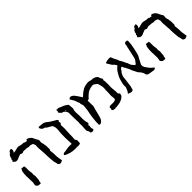

<svg xmlns="http://www.w3.org/2000/svg" viewBox="220 -1828 2959 2959"><g transform="rotate(-45 1700.0 -348.5)"><path d="M141.1 2.9Q121.6 0 99.6 -2.4Q85 -3.9 78.6 -15.1L62 -37.1Q71.3 -92.3 71.3 -96.7Q68.8 -184.6 67.4 -216.3L66.9 -238.3Q66.9 -281.7 74.7 -326.2Q74.7 -334.5 77.6 -337.9Q88.9 -348.6 88.9 -363.3Q90.3 -371.6 101.6 -371.6Q105.5 -371.6 136.2 -366.7L149.4 -365.2Q153.3 -351.1 153.8 -346.7Q155.3 -328.1 155.3 -309.1L154.8 -287.1Q154.8 -256.8 160.6 -227.1Q164.1 -215.8 164.1 -205.1Q164.1 -194.3 160.6 -183.1Q159.7 -181.2 159.7 -179.2Q159.7 -177.2 160.6 -175.3Q167 -151.4 167 -127.4Q167 -108.4 163.1 -89.4Q161.6 -83.5 161.6 -63Q161.6 -56.6 160.2 -53.7Q152.3 -40.5 152.3 -26.6Q152.3 -12.7 145.5 0ZM583.5 0.5Q540.5 -8.8 539.6 -35.2Q538.1 -57.1 529.8 -76.7Q523.4 -96.7 522.9 -119.1L517.6 -174.3Q514.2 -217.8 514.2 -245.6L514.6 -271Q514.6 -278.8 513.7 -285.9Q512.7 -293 512.7 -298.3Q510.7 -339.4 508.3 -360.4Q504.4 -386.2 504.4 -413.1Q504.4 -426.8 505.4 -440.4V-451.7Q507.8 -459.5 507.8 -465.3Q507.8 -471.2 505.4 -475.1Q501.5 -482.4 498 -496.1Q494.1 -515.6 474.6 -519Q462.9 -521 461.9 -524.4Q451.2 -528.3 439.9 -528.3Q431.6 -528.3 419.9 -525.9H414.1V-526.4Q414.1 -527.3 369.6 -535.6Q362.8 -534.7 355 -534.7Q337.9 -534.7 316.4 -539.1Q303.2 -538.6 290 -531.2Q283.7 -526.9 277.3 -526.9Q273.4 -526.9 269.5 -528.8Q258.8 -528.8 249 -536.6Q242.7 -541 236.8 -541Q235.8 -541 181.6 -520Q159.7 -505.4 135.7 -505.4L124 -505.9Q106 -505.9 91.3 -523.4Q87.9 -527.8 72.8 -541L88.4 -560.5Q86.9 -569.3 86.9 -576.7Q86.9 -584 89.8 -586.2Q92.8 -588.4 95.5 -590.1Q98.1 -591.8 101.1 -593.8L100.1 -605.5Q100.1 -619.1 108.9 -630.4Q113.3 -636.2 119.6 -648.9Q123 -656.2 132.3 -656.2Q137.7 -656.2 140.6 -664.6Q150.4 -695.3 188.5 -700.7Q203.1 -700.7 203.1 -667.5Q203.1 -659.2 201.7 -655.8Q200.2 -652.3 198 -647.9Q195.8 -643.6 191.9 -636.2Q189.9 -633.3 189 -633.3Q188 -633.3 187 -634.5Q186 -635.7 185.5 -635.7L183.6 -629.4Q188 -628.9 190.9 -627.4Q197.8 -625.5 203.1 -625.5Q227.5 -629.4 252 -636.7Q272 -644.5 292 -644.5Q310.1 -644.5 328.6 -638.2Q340.3 -633.3 352.5 -632.8L417.5 -626Q417.5 -625.5 410.6 -624.5Q407.7 -624 407.7 -622.6L408.7 -621.6Q427.2 -614.7 445.3 -614.7L457 -610.4Q463.4 -628.9 465.8 -631.3Q469.7 -633.3 475.1 -633.3Q479.5 -633.3 484.4 -631.8Q523.4 -620.6 549.8 -584Q576.7 -522.5 589.8 -506.3Q599.1 -495.6 599.1 -484.4Q599.1 -477.1 597.4 -466.8Q595.7 -456.5 595.7 -447.3Q595.7 -429.2 601.1 -412.1Q603 -403.3 606.9 -403.3Q607.9 -402.8 607.9 -394.5L607.4 -382.8Q607.4 -373 610.4 -371.6Q615.2 -364.7 615.2 -285.6Q615.2 -268.6 610.8 -262.2Q606.4 -255.9 605.2 -254.4Q604 -252.9 603.8 -252.7Q603.5 -252.4 603.5 -252L605.5 -239.3Q612.8 -185.1 612.8 -146.5Q612.8 -132.3 612.3 -130.4Q612.3 -111.8 620.1 -71.3Q623.5 -51.8 627.9 -17.6Z M967.3 2.4 953.6 1.5Q942.9 0.5 931.2 0.5L916 1L890.1 1.5Q797.4 0 717.8 -43.5Q712.9 -46.4 707 -55.7Q721.2 -80.1 749 -80.1L753.4 -79.6Q767.6 -79.6 798.3 -86.9Q833 -94.2 868.2 -94.2Q885.7 -94.2 903.8 -92.3Q905.8 -92.3 908 -93Q910.2 -93.8 911.1 -95Q912.1 -96.2 913.3 -98.4Q914.6 -100.6 914.6 -104Q908.7 -173.8 908.7 -244.1Q908.7 -344.7 917 -395.5Q918 -406.2 918 -416.5Q918 -447.3 907.2 -477.1L906.7 -479Q900.9 -496.1 883.3 -504.9Q821.8 -537.6 818.8 -540.5L807.1 -552.7Q801.8 -560.1 795.9 -561.8Q790 -563.5 780.3 -566.4Q752.9 -573.2 741.2 -595.2L727.5 -621.6Q735.4 -636.7 746.6 -636.7Q750 -636.7 754.4 -635.3Q771 -631.8 793.5 -631.8Q832.5 -630.4 851.6 -618.2Q874.5 -605.5 892.6 -589.8Q920.4 -565.4 966.8 -540.5Q1009.3 -517.6 1021 -505.4Q1021 -504.9 1021.5 -504.9Q1027.8 -498.5 1027.8 -494.1Q1027.8 -485.8 1015.6 -475.6L1012.2 -472.2Q1014.2 -464.8 1017.8 -458Q1021.5 -451.2 1021.5 -445.3Q1021 -439 1016.1 -435.1Q1000 -423.3 1000 -401.9L1001 -392.1Q1003.4 -369.6 1003.4 -344.2Q1003.4 -315.4 1000.5 -281.7Q997.6 -248 997.6 -220.7Q997.6 -144 993.7 -116.7L992.2 -103.5Q992.2 -101.1 992.4 -100.8Q992.7 -100.6 993.7 -100.6Q1013.7 -83.5 1013.7 -61L1012.7 -51.8Q1010.3 -31.7 1010.3 -8.3Q989.3 2.4 967.3 2.4Z M1278.3 1Q1240.2 1 1240 -21Q1239.7 -43 1227.5 -56.6Q1217.3 -70.3 1217.3 -90.8Q1217.3 -101.6 1220.2 -130.9Q1223.1 -156.7 1223.1 -182.6Q1223.1 -209.5 1221.2 -219.2V-227.1Q1224.6 -242.7 1224.6 -257.3Q1224.6 -265.6 1223.1 -274.9Q1222.2 -286.1 1222.2 -297.9Q1222.2 -314.9 1221.2 -331.1Q1220.2 -343.3 1220.2 -367.2Q1220.2 -424.3 1219.2 -467.8Q1197.8 -532.7 1144.5 -537.1Q1139.2 -545.9 1130.9 -551.8Q1125 -558.6 1123 -559.6Q1108.4 -573.2 1108.4 -580.6L1105 -585Q1107.9 -588.4 1111.6 -590.8Q1115.2 -593.3 1115.2 -606Q1114.7 -612.3 1114.7 -619.1L1115.2 -634.3Q1130.4 -625 1134.3 -625Q1136.7 -625 1139.2 -626.5Q1143.1 -629.9 1147.5 -629.9Q1165.5 -627.4 1182.1 -618.2Q1192.4 -611.8 1212.9 -605Q1271.5 -584 1307.1 -548.3L1314.5 -464.4Q1302.7 -430.7 1302.7 -416.5Q1302.7 -409.7 1302 -403.6Q1301.3 -397.5 1301.3 -385.7Q1305.2 -346.2 1305.2 -306.2Q1304.2 -279.8 1304.2 -258.3Q1304.2 -203.6 1310.5 -184.1Q1320.8 -148.9 1320.8 -141.6Q1320.8 -130.4 1311 -124.5Q1298.8 -117.2 1298.8 -111.8Q1298.8 -104.5 1304.7 -85Q1299.3 -72.8 1299.3 -60.5Q1299.3 -47.4 1309.6 -14.2L1304.2 -10.3Q1292 -0.5 1278.3 1ZM1211.9 -513.2 1217.3 -513.7Q1211.9 -524.4 1209.5 -525.9Q1207 -527.3 1202.6 -528.3Q1207 -514.6 1209 -513.9Q1210.9 -513.2 1211.9 -513.2Z M1615.7 -427.2 1611.8 -423.8 1624 -436ZM1615.7 -427.2Q1605 -416 1587.9 -396L1558.6 -388.7Q1560.5 -337.4 1560.5 -274.4Q1560.1 -270 1560.1 -265.4Q1560.1 -260.7 1558.6 -255.9Q1542 -208 1532.2 -158.2Q1522.9 -115.7 1510.3 -74.7Q1495.1 -25.9 1467.8 -7.8L1464.8 -5.4Q1452.6 4.4 1439.9 4.4Q1430.2 4.4 1420.4 -1Q1417 -8.8 1417 -17.1Q1417 -21.5 1418 -26.9Q1418.9 -32.2 1418.9 -37.6L1418.5 -53.2Q1418.5 -68.4 1420.4 -83.5Q1431.2 -189.5 1435.5 -205.1Q1454.6 -285.6 1460 -368.2Q1460.4 -372.1 1460.4 -376.5Q1460.4 -393.6 1454.6 -404.8Q1445.8 -424.3 1445.8 -434.1Q1445.8 -439.9 1447.8 -446.8V-447.8Q1447.8 -452.1 1443.8 -458.5Q1430.2 -481 1425.3 -506.8Q1415.5 -536.6 1397 -562.5Q1389.2 -574.2 1381.8 -586.9L1375.5 -599.1L1377 -604.5Q1383.3 -606.9 1388.7 -611.8Q1399.4 -619.6 1408.2 -619.6H1413.1Q1445.8 -611.8 1466.8 -587.9Q1481.9 -569.8 1494.6 -550.8L1498 -545.4Q1518.6 -517.6 1531.2 -495.6Q1533.2 -490.2 1537.6 -484.4L1542 -477.5Q1551.3 -484.4 1558.6 -490.2Q1599.6 -532.2 1651.4 -561Q1706.5 -586.9 1768.1 -586.9Q1780.8 -586.9 1793.7 -582.8Q1806.6 -578.6 1809.6 -577.6Q1814 -575.7 1818.8 -574.7Q1888.7 -574.7 1922.9 -539.6Q1933.6 -525.9 1938.5 -506.8Q1943.8 -484.4 1959.5 -468.8L1960 -459Q1960 -454.1 1957.5 -449.7Q1951.7 -438.5 1951.7 -436.5Q1951.7 -434.6 1952.6 -432.6Q1956.1 -426.8 1957.5 -419.4Q1959.5 -379.4 1959.5 -344.7Q1959.5 -328.1 1958 -311Q1957 -300.3 1957 -289.6Q1957 -258.3 1962.4 -217.8Q1965.8 -199.7 1965.8 -182.1Q1965.8 -169.4 1964.8 -167.5Q1964.8 -148.9 1966.8 -140.9Q1968.8 -132.8 1984.9 -119.1Q1986.3 -112.8 1986.3 -106.4Q1986.3 -73.2 1955.1 -52.2Q1906.7 -17.1 1846.2 -10.7Q1799.3 -3.4 1768.6 -3.4Q1757.3 -3.4 1743.9 -5.9Q1730.5 -8.3 1717.8 -22.9L1718.8 -27.8Q1719.7 -33.7 1721.7 -40.5Q1725.6 -48.3 1725.6 -53.7L1725.1 -58.6Q1723.6 -64.9 1723.6 -69.3Q1723.6 -73.2 1725.6 -76.9Q1727.5 -80.6 1736.3 -85Q1747.6 -89.8 1759.3 -89.8L1766.1 -89.4Q1782.7 -88.4 1799.8 -88.4H1816.9Q1844.2 -88.4 1869.1 -103.5Q1871.6 -118.2 1871.6 -132.3Q1871.6 -147 1869.1 -161.6Q1866.2 -181.6 1866.2 -183.6L1868.2 -224.1Q1870.6 -263.7 1870.6 -279.8L1870.1 -301.3Q1870.1 -319.8 1873 -337.9Q1873.5 -344.2 1873.5 -352.5Q1873.5 -364.3 1870.6 -384.3Q1867.7 -404.3 1861.6 -426.3Q1855.5 -448.2 1852.5 -455.6Q1847.2 -465.3 1837.6 -471.7Q1828.1 -478 1819.8 -485.4Q1810.5 -493.2 1801.3 -498.5Q1792 -503.9 1780.8 -503.9H1777.3Q1734.4 -500.5 1694.8 -484.9Q1666 -473.1 1644 -452.6Z M2615.7 1.5Q2606.9 1.5 2571.8 -4.4Q2503.9 -14.6 2496.1 -21.5L2491.2 -26.4Q2484.4 -33.7 2479 -41.5Q2473.6 -49.3 2473.1 -66.4Q2460 -106.4 2415 -151.4Q2378.9 -226.1 2374.5 -231Q2370.6 -236.8 2369.1 -242.7Q2363.8 -266.6 2347.2 -294.4Q2338.9 -309.1 2336.4 -316.4Q2331.1 -335.4 2316.9 -349.1Q2310.1 -358.9 2302.2 -380.9L2298.8 -389.6Q2279.3 -386.2 2256.8 -359.4V-355.5Q2256.8 -347.2 2245.6 -338.4Q2242.2 -335.9 2239.7 -333Q2239.3 -332.5 2238.5 -332Q2237.8 -331.5 2229.5 -317.4Q2202.6 -275.9 2201.7 -220.7L2183.6 -83.5Q2181.6 -65.9 2174.8 -49.8Q2173.3 -48.3 2173.3 -47.4Q2171.4 -30.8 2168.2 -22Q2165 -13.2 2151.4 -7.8Q2146 -4.9 2137.7 -4.9Q2111.3 -4.9 2078.1 -21.5Q2077.1 -22 2073.7 -28.8Q2096.2 -52.7 2106.9 -84Q2111.3 -96.7 2116.2 -107.7Q2121.1 -118.7 2121.1 -130.4L2120.1 -149.9Q2120.1 -182.6 2129.4 -213.9Q2135.7 -235.4 2141.1 -256.8Q2150.9 -298.3 2172.9 -333.5Q2187.5 -358.4 2202.4 -383.1Q2217.3 -407.7 2239.7 -425.3Q2255.4 -436 2267.1 -454.6Q2256.3 -464.4 2249.5 -477.1Q2239.7 -495.6 2221.7 -505.9Q2216.8 -508.3 2213.4 -515.6Q2202.1 -538.1 2171.9 -582.5Q2168.5 -587.9 2165 -596.7Q2170.4 -605.5 2203.6 -612.8Q2235.4 -618.2 2255.9 -618.2Q2267.6 -615.2 2280.3 -613.8Q2296.9 -564.9 2326.2 -513.7L2336.9 -491.7L2333.5 -486.8L2355.5 -451.7Q2360.4 -444.3 2367.2 -431.2Q2384.3 -398.4 2389.2 -382.8Q2397.9 -375.5 2410.6 -336.9Q2418.9 -311 2424.8 -303.2Q2436 -289.6 2466.3 -255.4Q2490.2 -269 2505.9 -297.4Q2509.8 -302.2 2513.2 -306.9Q2516.6 -311.5 2519 -315.9Q2534.2 -340.3 2552.2 -438Q2570.8 -527.8 2575.2 -542Q2585 -570.8 2585 -600.6Q2599.6 -618.7 2619.6 -618.7Q2649.9 -618.7 2649.9 -596.7Q2649.9 -564.9 2646 -534.7Q2629.4 -433.1 2619.1 -400.9Q2616.2 -390.1 2613.3 -375Q2604.5 -332 2593.3 -316.4Q2585 -305.2 2575.7 -285.2Q2557.6 -248 2533.2 -201.7Q2530.3 -195.8 2530.3 -185.5Q2530.3 -169.9 2541 -141.6Q2547.9 -129.4 2579.1 -87.9Q2596.2 -63.5 2620.1 -45.4Q2644 -27.3 2648.9 -21Q2638.7 1.5 2615.7 1.5Z M2856.9 2.9Q2837.4 0 2815.4 -2.4Q2800.8 -3.9 2794.4 -15.1L2777.8 -37.1Q2787.1 -92.3 2787.1 -96.7Q2784.7 -184.6 2783.2 -216.3L2782.7 -238.3Q2782.7 -281.7 2790.5 -326.2Q2790.5 -334.5 2793.5 -337.9Q2804.7 -348.6 2804.7 -363.3Q2806.2 -371.6 2817.4 -371.6Q2821.3 -371.6 2852.1 -366.7L2865.2 -365.2Q2869.1 -351.1 2869.6 -346.7Q2871.1 -328.1 2871.1 -309.1L2870.6 -287.1Q2870.6 -256.8 2876.5 -227.1Q2879.9 -215.8 2879.9 -205.1Q2879.9 -194.3 2876.5 -183.1Q2875.5 -181.2 2875.5 -179.2Q2875.5 -177.2 2876.5 -175.3Q2882.8 -151.4 2882.8 -127.4Q2882.8 -108.4 2878.9 -89.4Q2877.4 -83.5 2877.4 -63Q2877.4 -56.6 2876 -53.7Q2868.2 -40.5 2868.2 -26.6Q2868.2 -12.7 2861.3 0ZM3299.3 0.5Q3256.3 -8.8 3255.4 -35.2Q3253.9 -57.1 3245.6 -76.7Q3239.3 -96.7 3238.8 -119.1L3233.4 -174.3Q3230 -217.8 3230 -245.6L3230.5 -271Q3230.5 -278.8 3229.5 -285.9Q3228.5 -293 3228.5 -298.3Q3226.6 -339.4 3224.1 -360.4Q3220.2 -386.2 3220.2 -413.1Q3220.2 -426.8 3221.2 -440.4V-451.7Q3223.6 -459.5 3223.6 -465.3Q3223.6 -471.2 3221.2 -475.1Q3217.3 -482.4 3213.9 -496.1Q3210 -515.6 3190.4 -519Q3178.7 -521 3177.7 -524.4Q3167 -528.3 3155.8 -528.3Q3147.5 -528.3 3135.7 -525.9H3129.9V-526.4Q3129.9 -527.3 3085.4 -535.6Q3078.6 -534.7 3070.8 -534.7Q3053.7 -534.7 3032.2 -539.1Q3019 -538.6 3005.9 -531.2Q2999.5 -526.9 2993.2 -526.9Q2989.3 -526.9 2985.4 -528.8Q2974.6 -528.8 2964.8 -536.6Q2958.5 -541 2952.6 -541Q2951.7 -541 2897.5 -520Q2875.5 -505.4 2851.6 -505.4L2839.8 -505.9Q2821.8 -505.9 2807.1 -523.4Q2803.7 -527.8 2788.6 -541L2804.2 -560.5Q2802.7 -569.3 2802.7 -576.7Q2802.7 -584 2805.7 -586.2Q2808.6 -588.4 2811.3 -590.1Q2814 -591.8 2816.9 -593.8L2815.9 -605.5Q2815.9 -619.1 2824.7 -630.4Q2829.1 -636.2 2835.4 -648.9Q2838.9 -656.2 2848.1 -656.2Q2853.5 -656.2 2856.4 -664.6Q2866.2 -695.3 2904.3 -700.7Q2918.9 -700.7 2918.9 -667.5Q2918.9 -659.2 2917.5 -655.8Q2916 -652.3 2913.8 -647.9Q2911.6 -643.6 2907.7 -636.2Q2905.8 -633.3 2904.8 -633.3Q2903.8 -633.3 2902.8 -634.5Q2901.9 -635.7 2901.4 -635.7L2899.4 -629.4Q2903.8 -628.9 2906.7 -627.4Q2913.6 -625.5 2918.9 -625.5Q2943.4 -629.4 2967.8 -636.7Q2987.8 -644.5 3007.8 -644.5Q3025.9 -644.5 3044.4 -638.2Q3056.2 -633.3 3068.4 -632.8L3133.3 -626Q3133.3 -625.5 3126.5 -624.5Q3123.5 -624 3123.5 -622.6L3124.5 -621.6Q3143.1 -614.7 3161.1 -614.7L3172.9 -610.4Q3179.2 -628.9 3181.6 -631.3Q3185.5 -633.3 3190.9 -633.3Q3195.3 -633.3 3200.2 -631.8Q3239.3 -620.6 3265.6 -584Q3292.5 -522.5 3305.7 -506.3Q3314.9 -495.6 3314.9 -484.4Q3314.9 -477.1 3313.2 -466.8Q3311.5 -456.5 3311.5 -447.3Q3311.5 -429.2 3316.9 -412.1Q3318.8 -403.3 3322.8 -403.3Q3323.7 -402.8 3323.7 -394.5L3323.2 -382.8Q3323.2 -373 3326.2 -371.6Q3331.1 -364.7 3331.1 -285.6Q3331.1 -268.6 3326.7 -262.2Q3322.3 -255.9 3321 -254.4Q3319.8 -252.9 3319.6 -252.7Q3319.3 -252.4 3319.3 -252L3321.3 -239.3Q3328.6 -185.1 3328.6 -146.5Q3328.6 -132.3 3328.1 -130.4Q3328.1 -111.8 3335.9 -71.3Q3339.4 -51.8 3343.8 -17.6Z"/></g></svg>

Font: Kurland
Style: Regular
Weight: 400
Designer: GGBot
Version: 0.22